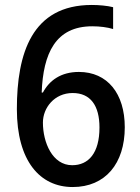

<svg xmlns="http://www.w3.org/2000/svg" viewBox="-20 -744 566 774"><path d="M48 -304C48 -95 141 10 273 10C405 10 483 -85 483 -231C483 -367 413 -454 298 -454C226 -454 179 -420 153 -371H148C154 -529 204 -638 352 -638C383 -638 413 -634 436 -627V-715C413 -721 378 -724 350 -724C108 -724 48 -528 48 -304ZM271 -78C191 -78 153 -170 153 -250C153 -309 199 -369 273 -369C345 -369 381 -318 381 -230C381 -127 337 -78 271 -78Z"/></svg>

Font: Noto Sans Myanmar UI SemiCondensed Medium
Style: Regular
Weight: 500
Width: 4
Designer: Monotype Design Team
Foundry: Monotype Imaging Inc.
Version: Version 2.103